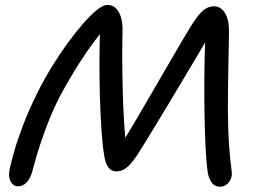

<svg xmlns="http://www.w3.org/2000/svg" viewBox="-20 -729 1032 759"><path d="M849.6 9.2Q830.2 9.2 818.4 -5.2Q806.6 -19.6 801.4 -46.2Q797.8 -67.6 794.8 -111.7Q791.8 -155.8 789.9 -215.4Q788 -275 787.7 -343.7Q787.4 -412.4 788.7 -483.9Q790 -555.4 794 -621.4L824.8 -617.8Q820.6 -611.6 805.1 -585Q789.6 -558.4 765.8 -518.6Q742 -478.8 714 -431.7Q686 -384.6 656.9 -336Q627.8 -287.4 601.3 -243.8Q574.8 -200.2 554.3 -167Q533.8 -133.8 523.2 -117.2Q509 -96 495.9 -81.1Q482.8 -66.2 469.1 -58.8Q455.4 -51.4 439.2 -51.4Q420.4 -51.4 408.2 -67.2Q396 -83 391 -120.4Q384.8 -158.8 380.9 -218.2Q377 -277.6 374.9 -348.1Q372.8 -418.6 373.3 -491.4Q373.8 -564.2 375.8 -628.6L398.6 -620.8Q375.8 -596.4 350.4 -562.4Q325 -528.4 299.5 -488.8Q274 -449.2 250.8 -409.3Q227.6 -369.4 209.8 -334.6Q179.6 -272.4 158.3 -213.8Q137 -155.2 124.3 -111.5Q111.6 -67.8 106.8 -48.4Q102.8 -33.4 94.7 -20.4Q86.6 -7.4 75.6 0Q64.6 7.4 50.6 7.4Q32.6 7.4 22.4 -10.9Q12.2 -29.2 17.8 -58.8Q22.2 -80.8 35.1 -126.9Q48 -173 71.2 -234.2Q94.4 -295.4 127.8 -362.2Q152.6 -412.2 183.2 -462.3Q213.8 -512.4 245.9 -556.6Q278 -600.8 308.1 -635.3Q338.2 -669.8 363 -689.6Q387.8 -709.4 403.6 -709.4Q426.4 -709.4 439.6 -695.1Q452.8 -680.8 458.9 -658Q465 -635.2 464.4 -608Q463 -556 463.3 -493.7Q463.6 -431.4 465.3 -366.8Q467 -302.2 470.8 -242.7Q474.6 -183.2 480.2 -137L454 -150Q482.6 -195.4 516.8 -253.4Q551 -311.4 586.2 -372.3Q621.4 -433.2 653.6 -488.5Q685.8 -543.8 710.2 -584.9Q734.6 -626 746.2 -643Q760.2 -664.6 773.3 -678.3Q786.4 -692 799.4 -698.1Q812.4 -704.2 826 -704.2Q842.8 -704.2 855.7 -693.7Q868.6 -683.2 876.4 -663.1Q884.2 -643 885 -614.6Q885.6 -600.6 884.8 -568.6Q884 -536.6 883.2 -493.3Q882.4 -450 881.6 -400.6Q880.8 -351.2 880.8 -300.6Q881.6 -208.4 885.7 -153.1Q889.8 -97.8 893.8 -70.2Q897.8 -42.6 895.6 -31.8Q893 -20 886.4 -10.7Q879.8 -1.4 870.4 3.9Q861 9.2 849.6 9.2Z"/></svg>

Font: Shantell Sans Light
Style: Italic
Weight: 300
Italic angle: -11°
Designer: Stephen Nixon, Anya Danilova, Shantell Martin
Foundry: Arrow Type
Version: Version 1.008;[ac192a2d6]